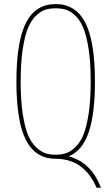

<svg xmlns="http://www.w3.org/2000/svg" viewBox="-20 -760 540 931"><path d="M440.4 -365.2Q440.4 -206.1 409.7 -117.7Q378.9 -29.3 315.4 -2.9V-1Q421.9 27.3 469.7 150.4H448.2Q388.7 10.7 250 9.8Q152.3 9.8 106 -80.6Q59.6 -170.9 59.6 -364.7Q59.6 -558.6 106 -649.4Q152.3 -740.2 250 -740.2Q347.7 -740.2 394 -649.4Q440.4 -558.6 440.4 -365.2ZM201.2 -16.6Q222.7 -9.8 250 -9.8Q277.3 -9.8 298.8 -16.6Q320.3 -23.4 343.8 -44.9Q367.2 -66.4 383.3 -103.5Q399.4 -140.6 409.7 -207.5Q419.9 -274.4 419.9 -365.2Q419.9 -456.1 409.7 -522.5Q399.4 -588.9 383.3 -626.5Q367.2 -664.1 343.8 -685.5Q320.3 -707 298.8 -713.4Q277.3 -719.7 250 -719.7Q222.7 -719.7 201.2 -713.4Q179.7 -707 156.2 -685.5Q132.8 -664.1 116.7 -626.5Q100.6 -588.9 90.3 -522.5Q80.1 -456.1 80.1 -365.2Q80.1 -274.4 90.3 -207.5Q100.6 -140.6 116.7 -103.5Q132.8 -66.4 156.2 -44.9Q179.7 -23.4 201.2 -16.6Z"/></svg>

Font: Mgen+ 1m thin
Style: Regular
Weight: 100
Designer: [Source Han Sans]
Ryoko NISHIZUKA  (kana & ideographs); Paul D. Hunt (Latin, Greek & Cyrillic); Wenlong ZHANG  (bopomofo
Version: Version 1.059.20150602